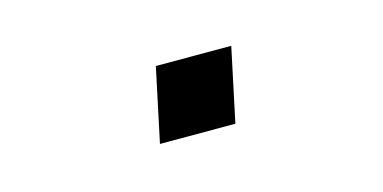

<svg xmlns="http://www.w3.org/2000/svg" viewBox="-31 -470 663 332"><g transform="rotate(-15 300.0 -304.0)"><path d="M226 -238 254 -370H389L361 -238Z"/></g></svg>

Font: Geist Mono Medium
Style: Italic
Weight: 500
Italic angle: -12°
Monospace: yes
Designer: Basement.studio, Andrés Briganti, Mateo Zaragoza
Foundry: Basement.studio, Vercel, Andrés Briganti, Guido Ferreyra, Mateo Zaragoza
Version: Version 1.500; ttfautohint (v1.8.4.7-5d5b)